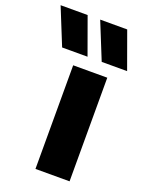

<svg xmlns="http://www.w3.org/2000/svg" viewBox="-263 -882 725 955"><g transform="rotate(20 99.5 -404.0)"><path d="M48.5 0V-548.5H229V0ZM176 -613 97 -808H240L310.5 -613ZM-33.5 -613 -112.5 -808H30.5L101 -613Z"/></g></svg>

Font: Encode Sans SmCnd XBd
Style: Regular
Weight: 800
Width: 4
Designer: Multiple Designers
Foundry: Impallari Type
Version: Version 3.002; ttfautohint (v1.8.3) -l 8 -r 50 -G 200 -x 14 